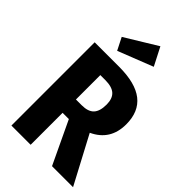

<svg xmlns="http://www.w3.org/2000/svg" viewBox="-281 -1040 1130 1130"><g transform="rotate(45 284.0 -475.0)"><path d="M267 -266H215V0H55V-693H258Q394 -693 461 -640.5Q528 -588 528 -483Q528 -350 411 -296L568 0H393ZM215 -377H263Q316 -377 340 -402.5Q364 -428 364 -483Q364 -533 338 -556.5Q312 -580 256 -580H215ZM403 -837 184 -751 145 -828 345 -950Z"/></g></svg>

Font: Fira Sans Condensed
Style: Bold
Weight: 700
Width: 3
Designer: bBox Type GmbH & Carrois Corporate GbR & Edenspiekermann AG
Foundry: bBox Type GmbH & Carrois Corporate GbR & Edenspiekermann AG
Version: Version 4.301